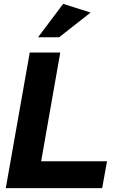

<svg xmlns="http://www.w3.org/2000/svg" viewBox="-20 -974 612 994"><path d="M292 -702H134L10 0H509L534 -139H193ZM177 -781H286L449 -909L307 -954Z"/></svg>

Font: Geom Bold
Style: Bold Italic
Weight: 700
Italic angle: -10°
Version: Version 1.102